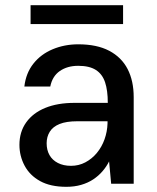

<svg xmlns="http://www.w3.org/2000/svg" viewBox="-20 -709 605 741"><path d="M236 12Q175 12 135 -10Q95 -32 75 -69.5Q55 -107 55 -150Q55 -200 81 -236.5Q107 -273 154.5 -292.5Q202 -312 268 -312H396Q396 -360 385.5 -391.5Q375 -423 350 -439Q325 -455 282 -455Q240 -455 211 -435Q182 -415 174 -375H74Q80 -427 109 -463.5Q138 -500 183.5 -519Q229 -538 282 -538Q354 -538 401.5 -513Q449 -488 472.5 -442.5Q496 -397 496 -334V0H409L401 -86Q391 -66 375.5 -48Q360 -30 339.5 -16.5Q319 -3 293 4.5Q267 12 236 12ZM254 -69Q284 -69 309.5 -82.5Q335 -96 354 -119Q373 -142 383.5 -171.5Q394 -201 395 -233V-241H278Q236 -241 210 -230.5Q184 -220 172 -200.5Q160 -181 160 -156Q160 -130 171 -110.5Q182 -91 203.5 -80Q225 -69 254 -69ZM98 -616V-689H455V-616Z"/></svg>

Font: DM Sans 9pt Medium
Style: Regular
Weight: 500
Version: Version 4.004;gftools[0.9.30]